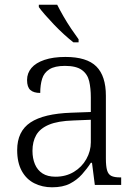

<svg xmlns="http://www.w3.org/2000/svg" viewBox="-20 -786 582 816"><path d="M201 10Q160 10 126 -7Q92 -24 72.5 -59.5Q53 -95 53 -148Q53 -228 109.5 -265.5Q166 -303 283 -307L366 -310V-372Q366 -411 359 -441Q352 -471 328 -488.5Q304 -506 256 -506Q213 -506 190 -491.5Q167 -477 159 -451Q151 -425 151 -391Q123 -391 109 -403.5Q95 -416 95 -446Q95 -475 113.5 -497Q132 -519 169 -531.5Q206 -544 258 -544Q349 -544 389.5 -503.5Q430 -463 430 -379V-112Q430 -80 435 -62.5Q440 -45 453 -38.5Q466 -32 491 -32H495V0H383L371 -94H366Q350 -69 328.5 -45Q307 -21 277 -5.5Q247 10 201 10ZM216 -35Q260 -35 294 -55.5Q328 -76 347 -110Q366 -144 366 -181V-277L292 -274Q226 -272 188 -256Q150 -240 134 -212Q118 -184 118 -145Q118 -113 128.5 -88Q139 -63 160.5 -49Q182 -35 216 -35ZM292 -606Q274 -620 252.5 -639.5Q231 -659 210 -681Q189 -703 171.5 -723Q154 -743 145 -756V-766H223Q234 -744 249.5 -717Q265 -690 282.5 -664Q300 -638 314 -619V-606Z"/></svg>

Font: Noto Serif Gujarati Light
Style: Regular
Weight: 300
Version: Version 2.102